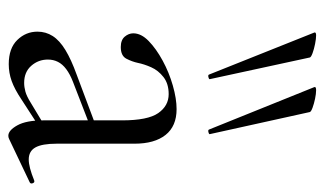

<svg xmlns="http://www.w3.org/2000/svg" viewBox="-179 -592 779 461"><g transform="rotate(90 210.5 -361.5)"><path d="M314 6Q310 8 306 8Q293 8 281 -13.5Q269 -35 269 -76V-265Q269 -327 251.5 -352Q234 -377 206 -377Q181 -377 165 -364.5Q149 -352 141.5 -335Q134 -318 131 -303Q128 -289 121 -275.5Q114 -262 93 -262Q76 -262 68 -271.5Q60 -281 60 -292Q60 -311 78.5 -329Q97 -347 125.5 -362.5Q154 -378 185.5 -387Q217 -396 242 -396Q283 -396 304 -369.5Q325 -343 325 -295V-108Q325 -73 334 -57Q343 -41 363 -41Q381 -41 413 -54Q418 -56 420 -50.5Q422 -45 417 -43ZM134 7Q96 7 76 -13.5Q56 -34 56 -62Q56 -82 66.5 -98.5Q77 -115 100 -129Q123 -143 159 -156L279 -201L282 -188L176 -147Q158 -140 146 -131Q134 -122 128.5 -111Q123 -100 123 -87Q123 -64 138 -47Q153 -30 179 -30Q189 -30 200 -33Q211 -36 227 -46L290 -84L292 -71L218 -23Q194 -7 174.5 0Q155 7 134 7ZM291 -474Q292 -471 297.5 -472.5Q303 -474 302 -476L249 -716Q248 -719 238.5 -722.5Q229 -726 217 -728.5Q205 -731 196.5 -731Q188 -731 189 -727ZM159 -474Q160 -471 165.5 -472.5Q171 -474 170 -476L118 -716Q117 -719 107.5 -722.5Q98 -726 85.5 -728.5Q73 -731 65 -731Q57 -731 58 -727Z"/></g></svg>

Font: Cormorant Garamond Light
Style: Regular
Weight: 400
Version: Version 4.001